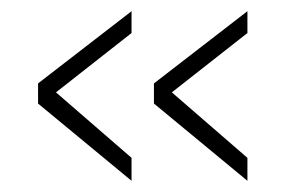

<svg xmlns="http://www.w3.org/2000/svg" viewBox="-20 -419 537 343"><path d="M215 -360 80 -254 215 -137V-96L48 -234V-270L215 -399ZM422 -360 287 -254 422 -137V-96L255 -234V-270L422 -399Z"/></svg>

Font: Titillium Web[RUS by Daymarius]
Style: Regular
Weight: 200
Designer: Cyrillization by Daymarius
Foundry: Cyrillization by Daymarius
Version: Version 1.002 September 11, 2018